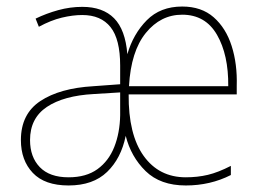

<svg xmlns="http://www.w3.org/2000/svg" viewBox="-20 -558 801 588"><path d="M538 -538Q597 -538 634.5 -505Q672 -472 689.5 -417Q707 -362 705 -295V-269H374Q373 -146 420 -80.5Q467 -15 549 -15Q585 -15 616.5 -22.5Q648 -30 687 -50V-22Q624 10 549 10Q471 10 426 -34Q381 -78 365 -142Q351 -73 308 -31.5Q265 10 190 10Q117 10 80.5 -28.5Q44 -67 44 -129Q44 -209 103.5 -248.5Q163 -288 266 -294L348 -300V-357Q348 -438 318.5 -475Q289 -512 232 -512Q203 -512 169.5 -504Q136 -496 99 -476L89 -501Q122 -517 158.5 -527Q195 -537 232 -537Q295 -537 329.5 -502Q364 -467 370 -392Q388 -454 429.5 -496Q471 -538 538 -538ZM538 -513Q472 -513 426.5 -457Q381 -401 375 -294H679Q680 -390 644.5 -451.5Q609 -513 538 -513ZM267 -270Q175 -265 123.5 -230.5Q72 -196 72 -129Q72 -77 102 -46Q132 -15 190 -15Q244 -15 278.5 -40Q313 -65 330 -108Q347 -151 348 -205V-275Z"/></svg>

Font: Noto Sans Tamil SemiCondensed Thin
Style: Regular
Weight: 100
Width: 4
Designer: Jelle Bosma - Monotype Design Team
Foundry: Monotype Imaging Inc.
Version: Version 2.004; ttfautohint (v1.8.4.7-5d5b)